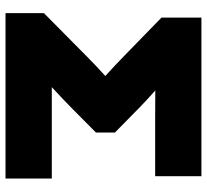

<svg xmlns="http://www.w3.org/2000/svg" viewBox="-48 -720 768 713"><g transform="rotate(90 336.5 -364.0)"><path d="M29.3 0V-142.6L190.9 -302.7Q221.7 -333.5 262.7 -370.6Q222.2 -407.2 190.9 -438L45.9 -579.1V-727.5H634.8V-555.7H429.7Q401.4 -555.7 373 -555.9Q344.7 -556.2 316.4 -556.2Q333 -541.5 348.4 -527.3Q363.8 -513.2 377.4 -500L472.7 -406.2V-335.9L383.3 -247.1Q365.7 -229.5 345.2 -210.2Q324.7 -190.9 304.2 -171.9H643.6V0Z"/></g></svg>

Font: Inter Display Black
Style: Regular
Weight: 900
Designer: Rasmus Andersson
Foundry: rsms
Version: Version 4.000;git-a52131595